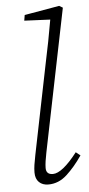

<svg xmlns="http://www.w3.org/2000/svg" viewBox="-54 -776 380 820"><g transform="rotate(-5 136.0 -366.0)"><path d="M120 12Q95 12 80 -2.5Q65 -17 65 -44Q65 -60 67.5 -76.5Q70 -93 75 -118L153 -503Q163 -550 172 -596Q181 -642 189 -689L78 -694L82 -718L232 -744L247 -735L123 -125Q119 -106 116.5 -88.5Q114 -71 114 -59Q114 -31 143 -31Q183 -31 248 -115L267 -100Q235 -53 199.5 -20.5Q164 12 120 12Z"/></g></svg>

Font: Source Serif 4 SmText Light
Style: Italic
Weight: 300
Italic angle: -12°
Designer: Frank Grießhammer
Foundry: Adobe
Version: Version 4.005;hotconv 1.1.0;makeotfexe 2.6.0